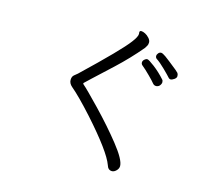

<svg xmlns="http://www.w3.org/2000/svg" viewBox="-113 -897 1226 1095"><g transform="rotate(15 500.0 -349.5)"><path d="M581 -747 582 -738Q582 -721 556 -687Q511 -626 304 -429Q297 -423 285 -413.5Q273 -404 273 -383.5Q273 -363 293 -346Q340 -307 426 -212Q578 -42 604 31Q612 58 635 58Q648 58 660.5 45.5Q673 33 673 18Q673 -19 607.5 -101.5Q542 -184 458 -271.5Q374 -359 351 -378Q348 -381 348 -385Q348 -386 385.5 -420.5Q423 -455 497 -524Q571 -593 635 -669Q640 -677 645 -685Q650 -693 650 -705.5Q650 -718 639 -730.5Q628 -743 614.5 -750Q601 -757 591 -757Q581 -757 581 -747ZM851 -580 836 -594Q779 -640 760 -653.5Q741 -667 732 -667Q723 -667 716 -659Q709 -651 709 -642Q709 -633 716 -627Q738 -613 769.5 -582Q801 -551 808 -542.5Q815 -534 823 -534Q831 -534 843.5 -542.5Q856 -551 856 -562Q856 -573 851 -580ZM773 -485Q782 -496 782 -506Q782 -516 777 -521Q745 -557 709.5 -584Q674 -611 665.5 -611Q657 -611 648.5 -603Q640 -595 640 -585.5Q640 -576 647 -570Q669 -552 696 -525Q723 -498 731.5 -487Q740 -476 752 -476Q764 -476 773 -485Z"/></g></svg>

Font: LXGW WenKai TC
Style: Regular
Weight: 400
Designer: LXGW / Fontworks Inc.
Foundry: LXGW / Fontworks Inc.
Version: Version 1.330